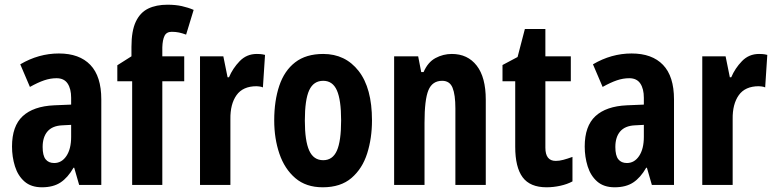

<svg xmlns="http://www.w3.org/2000/svg" viewBox="-20 -785 3294 815"><path d="M230 -558Q317 -558 363.5 -509.5Q410 -461 410 -363V0H316L295 -73H292Q268 -31 237 -10.5Q206 10 158 10Q112 10 84 -14.5Q56 -39 43.5 -79Q31 -119 31 -163Q31 -250 76.5 -292Q122 -334 210 -338L282 -341V-370Q282 -408 267 -430.5Q252 -453 220 -453Q194 -453 167.5 -444Q141 -435 107 -416L66 -512Q144 -558 230 -558ZM244 -253Q202 -251 181.5 -227Q161 -203 161 -161Q161 -125 173.5 -109Q186 -93 210 -93Q242 -93 262 -123Q282 -153 282 -204V-255Z M762 -440H669V0H541V-440H478V-508L538 -546V-586Q538 -654 556.5 -693Q575 -732 609 -748.5Q643 -765 691 -765Q725 -765 752 -759Q779 -753 802 -743L770 -638Q754 -644 740 -647Q726 -650 709 -650Q687 -650 678.5 -633Q670 -616 669 -584V-546H762Z M1070 -556Q1076 -556 1084.5 -555.5Q1093 -555 1105 -552L1096 -414Q1090 -417 1080.5 -418Q1071 -419 1069 -419Q1011 -419 984 -381Q957 -343 958 -279V0H829V-546H928L946 -457H952Q968 -495 997.5 -525.5Q1027 -556 1070 -556Z M1559 -274Q1559 -198 1538.5 -133.5Q1518 -69 1472 -29.5Q1426 10 1350 10Q1279 10 1233.5 -29Q1188 -68 1166 -132.5Q1144 -197 1144 -274Q1144 -357 1165.5 -421Q1187 -485 1233 -520.5Q1279 -556 1352 -556Q1446 -556 1502.5 -483.5Q1559 -411 1559 -274ZM1274 -273Q1274 -187 1292.5 -146Q1311 -105 1352 -105Q1392 -105 1410 -145.5Q1428 -186 1428 -274Q1428 -361 1410 -401.5Q1392 -442 1352 -442Q1311 -442 1292.5 -402Q1274 -362 1274 -273Z M1898 -556Q1965 -556 2003.5 -506.5Q2042 -457 2042 -362V0H1913V-325Q1913 -383 1901 -412.5Q1889 -442 1857 -442Q1815 -442 1798.5 -402Q1782 -362 1782 -264V0H1653V-546H1755L1768 -479H1778Q1796 -521 1828.5 -538.5Q1861 -556 1898 -556Z M2339 -102Q2354 -102 2371 -106.5Q2388 -111 2410 -119V-15Q2388 -3 2358.5 3.5Q2329 10 2300 10Q2230 10 2198.5 -32.5Q2167 -75 2167 -162V-440H2113V-509L2177 -543L2208 -662H2295V-546H2403V-440H2295V-158Q2295 -102 2339 -102Z M2661 -558Q2748 -558 2794.5 -509.5Q2841 -461 2841 -363V0H2747L2726 -73H2723Q2699 -31 2668 -10.5Q2637 10 2589 10Q2543 10 2515 -14.5Q2487 -39 2474.5 -79Q2462 -119 2462 -163Q2462 -250 2507.5 -292Q2553 -334 2641 -338L2713 -341V-370Q2713 -408 2698 -430.5Q2683 -453 2651 -453Q2625 -453 2598.5 -444Q2572 -435 2538 -416L2497 -512Q2575 -558 2661 -558ZM2675 -253Q2633 -251 2612.5 -227Q2592 -203 2592 -161Q2592 -125 2604.5 -109Q2617 -93 2641 -93Q2673 -93 2693 -123Q2713 -153 2713 -204V-255Z M3202 -556Q3208 -556 3216.5 -555.5Q3225 -555 3237 -552L3228 -414Q3222 -417 3212.5 -418Q3203 -419 3201 -419Q3143 -419 3116 -381Q3089 -343 3090 -279V0H2961V-546H3060L3078 -457H3084Q3100 -495 3129.5 -525.5Q3159 -556 3202 -556Z"/></svg>

Font: Noto Sans Gujarati ExtraCondensed
Style: Bold
Weight: 700
Width: 2
Designer: Jelle Bosma - Monotype Design Team, Universal Thirst
Foundry: Monotype Imaging Inc.
Version: Version 2.106; ttfautohint (v1.8.4.7-5d5b)